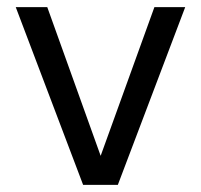

<svg xmlns="http://www.w3.org/2000/svg" viewBox="-20 -516 561 536"><path d="M212 0 24 -496H112L261 -81L411 -496H497L309 0Z"/></svg>

Font: DM Sans 24pt
Style: Regular
Weight: 400
Designer: Colophon Foundry, Jonny Pinhorn
Foundry: Colophon Foundry
Version: Version 4.004;gftools[0.9.30]